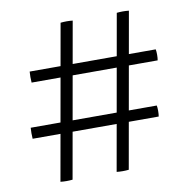

<svg xmlns="http://www.w3.org/2000/svg" viewBox="-79 -780 847 858"><g transform="rotate(-10 344.5 -350.5)"><path d="M306 -700 182 0Q155 3 127 0L251 -700Q279 -703 306 -700ZM561 -700 437 0Q410 3 382 0L506 -700Q534 -703 561 -700ZM649 -509Q651 -500 651 -484.5Q651 -469 649 -459H77Q76 -469 76 -484.5Q76 -500 77 -509ZM610 -261Q612 -252 612 -236.5Q612 -221 610 -211H38Q37 -221 37 -236.5Q37 -252 38 -261Z"/></g></svg>

Font: Poltawski Nowy Medium
Style: Regular
Weight: 500
Version: Version 1.001;gftools[0.9.25]